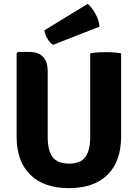

<svg xmlns="http://www.w3.org/2000/svg" viewBox="-20 -959 713 994"><path d="M607 -683V-252Q607 -124 537 -54.5Q467 15 337 15Q207 15 136.5 -54.5Q66 -124 66 -252V-683L73 -690H132Q227 -690 227 -588V-250Q227 -180 252 -146Q277 -112 337 -112Q397 -112 422 -146Q447 -180 447 -250V-683Q478 -689 527 -689Q575 -689 607 -683ZM210 -802 434 -939Q454 -923 473.5 -888.5Q493 -854 495 -821L255 -727Q239 -736 226 -758Q213 -780 210 -802Z"/></svg>

Font: Signika
Style: Bold
Weight: 700
Designer: Anna Giedrys
Foundry: Anna Giedrys
Version: Version 1.001